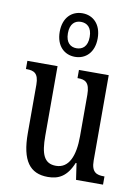

<svg xmlns="http://www.w3.org/2000/svg" viewBox="-91 -875 692 946"><g transform="rotate(10 255.0 -402.0)"><path d="M244 -596C297 -596 339 -634 339 -705C339 -776 297 -814 244 -814C191 -814 149 -776 149 -705C149 -634 191 -596 244 -596ZM244 -639C215 -639 190 -657 190 -705C190 -753 215 -771 244 -771C274 -771 299 -753 299 -705C299 -657 274 -639 244 -639ZM215 10C269 10 310 -11 339 -82H343L355 0H490V-41H486C452 -41 424 -49 424 -109V-536H275V-495H278C312 -495 337 -486 337 -422V-215C337 -117 310 -51 245 -51C185 -51 168 -97 168 -188V-536H17V-495H21C56 -495 81 -486 81 -428V-186C81 -48 125 10 215 10Z"/></g></svg>

Font: Noto Serif Georgian ExtraCondensed
Style: Regular
Weight: 400
Width: 2
Designer: Monotype Design Team, Akaki Razmadze
Foundry: Google LLC
Version: Version 2.003